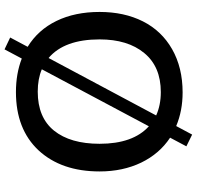

<svg xmlns="http://www.w3.org/2000/svg" viewBox="-30 -776 868 847"><g transform="rotate(90 403.5 -352.0)"><path d="M385.7 11.2Q304.2 11.2 237.8 -14.6L197.3 61.5L145 36.6L186 -40.5Q111.3 -86.4 71.8 -167.7Q32.2 -249 32.2 -357.9Q32.2 -466.3 73.7 -548.8Q115.2 -631.3 196.3 -677.7Q277.8 -724.1 387.2 -724.1Q468.3 -724.1 535.6 -695.8L573.2 -766.1L625 -740.7L586.9 -668.9Q657.7 -622.1 696.8 -541.5Q735.8 -460.4 735.8 -357.9Q735.8 -189 642.6 -88.4Q549.3 11.2 385.7 11.2ZM285.2 -103Q327.6 -85 383.8 -85Q497.6 -85 555.7 -156.7Q613.8 -229 613.8 -357.9Q613.8 -505.4 536.6 -575.2ZM488.8 -607.4Q443.4 -627.9 385.7 -627.9Q273.4 -627.9 213.4 -554.7Q153.3 -481.9 153.3 -357.9Q153.3 -202.1 235.4 -132.8Z"/></g></svg>

Font: Ride Light
Style: Bold
Weight: 600
Version: Version 3.000